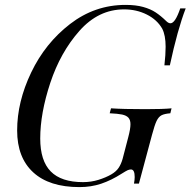

<svg xmlns="http://www.w3.org/2000/svg" viewBox="-20 -742 770 776"><path d="M429.7 -37.1Q449.7 -48.8 459.7 -64Q469.7 -79.1 475.6 -100.1L498.5 -188Q507.3 -221.2 507.3 -239.7Q507.3 -257.3 499 -266.4Q490.7 -275.4 473.4 -279.1Q456.1 -282.7 423.3 -284.2L428.7 -304.2Q477.1 -300.8 568.4 -300.8Q639.6 -300.8 673.3 -304.2L668.5 -284.2Q644.5 -282.2 632.8 -276.1Q621.1 -270 613 -253.4Q605 -236.8 594.7 -198.2L541.5 0H521.5Q524.4 -15.6 524.4 -26.4Q524.4 -57.1 509.3 -57.1Q502.9 -57.1 495.8 -54Q488.8 -50.8 471.7 -40Q429.7 -13.2 388.9 0.5Q348.1 14.2 301.3 14.2Q179.2 14.2 114.3 -45.4Q49.3 -105 49.3 -214.8Q49.3 -330.6 106 -449Q162.6 -567.4 262.9 -644.8Q363.3 -722.2 487.3 -722.2Q528.8 -722.2 558.6 -713.9Q588.4 -705.6 609.1 -691.9Q629.9 -678.2 651.4 -657.2Q660.6 -647.9 668.9 -647.9Q688 -647.9 708.5 -708H730.5Q697.3 -621.6 666.5 -478H644.5Q649.4 -521 649.4 -553.2Q649.4 -599.1 635.7 -626Q614.7 -662.6 573.2 -683.3Q531.7 -704.1 481.4 -704.1Q377.9 -704.1 301 -617.2Q224.1 -530.3 183.3 -407.2Q142.6 -284.2 142.6 -182.1Q142.6 -92.3 185.1 -49.1Q227.5 -5.9 315.4 -5.9Q348.1 -5.9 377.9 -15.1Q407.7 -24.4 429.7 -37.1Z"/></svg>

Font: TypoPRO Playfair Display
Style: Italic
Weight: 400
Italic angle: -14°
Designer: Claus Eggers Sørensen
Foundry: Claus Eggers Sørensen
Version: Version 1.004;PS 001.004;hotconv 1.0.70;makeotf.lib2.5.58329